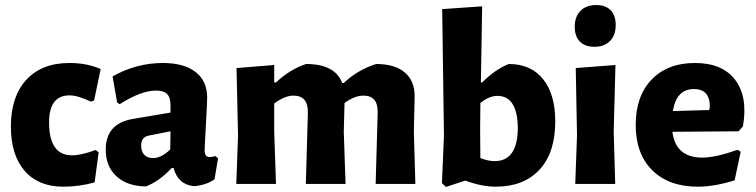

<svg xmlns="http://www.w3.org/2000/svg" viewBox="-20 -727 2987 759"><path d="M255 -478Q324 -478 378 -454L352 -330L340 -325Q287 -350 255 -350Q174 -350 174 -243Q174 -113 265 -113Q301 -113 358 -134L370 -125L354 -6Q294 11 230 11Q132 11 77.5 -51.5Q23 -114 23 -227Q23 -345 84 -411.5Q145 -478 255 -478Z M624 -478Q707 -478 753 -442.5Q799 -407 799 -341Q799 -324 794 -235Q789 -146 789 -132Q789 -106 809 -106Q818 -106 831 -110L842 -101L828 -18Q795 5 747 9Q684 3 666 -63H659Q609 -10 557 10Q483 9 440.5 -30Q398 -69 398 -136Q398 -239 506 -257L654 -282V-311Q654 -342 640.5 -355.5Q627 -369 597 -369Q538 -369 453 -315L443 -322L425 -425Q519 -478 624 -478ZM654 -208 568 -191Q538 -185 538 -152Q538 -128 550.5 -115Q563 -102 585 -102Q617 -102 653 -136Z M1064 -470V-401H1071Q1126 -453 1190 -474Q1304 -474 1333 -399H1339Q1394 -451 1467 -474Q1542 -474 1581.5 -439.5Q1621 -405 1619 -341L1616 -207L1622 0H1465L1473 -280Q1475 -349 1417 -349Q1382 -349 1342 -320L1339 -207L1346 0H1189L1197 -280Q1199 -349 1140 -349Q1106 -349 1064 -318V-207L1071 0H914L921 -191L915 -458Z M1991 -474Q2079 -474 2127 -414Q2175 -354 2175 -247Q2175 -123 2112.5 -56Q2050 11 1940 11Q1885 11 1819 -13L1743 12L1727 -3L1735 -191L1728 -691L1886 -702L1881 -401H1886Q1938 -453 1991 -474ZM1878 -211 1879 -102Q1911 -90 1935 -90Q2027 -90 2027 -223Q2025 -348 1946 -348Q1914 -348 1879 -320Z M2337 -707Q2374 -707 2394 -686.5Q2414 -666 2414 -628Q2414 -588 2391.5 -565Q2369 -542 2330 -542Q2293 -542 2272.5 -562.5Q2252 -583 2252 -621Q2252 -661 2274.5 -684Q2297 -707 2337 -707ZM2254 0 2261 -191 2256 -458 2413 -470 2406 -207 2412 0Z M2739 11Q2624 11 2558.5 -54Q2493 -119 2493 -233Q2493 -347 2556 -412.5Q2619 -478 2727 -478Q2836 -478 2886.5 -411Q2937 -344 2917 -228L2900 -208L2638 -206Q2651 -104 2756 -104Q2809 -104 2896 -135L2908 -127L2884 -14Q2804 11 2739 11ZM2723 -375Q2654 -375 2640 -288L2784 -292L2786 -306Q2786 -375 2723 -375Z"/></svg>

Font: Alegreya Sans ExtraBold
Style: Regular
Weight: 800
Designer: Juan Pablo del Peral
Foundry: Huerta Tipografica
Version: Version 2.007